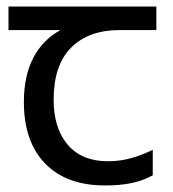

<svg xmlns="http://www.w3.org/2000/svg" viewBox="-20 -557 530 587"><path d="M301 10Q183 10 118 -57Q53 -124 53 -245Q53 -325 82 -380.5Q111 -436 165 -465H6V-537H458V-465H345Q251 -465 197.5 -411.5Q144 -358 144 -252Q144 -165 187 -114.5Q230 -64 310 -64Q347 -64 381 -73.5Q415 -83 447 -99V-21Q418 -5 383 2.5Q348 10 301 10Z"/></svg>

Font: utamil85
Style: Book
Weight: 400
Designer: Jelle Bosma - Monotype Design Team
Foundry: Monotype Imaging Inc.
Version: Version 2.003